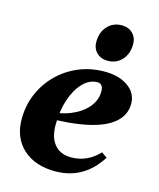

<svg xmlns="http://www.w3.org/2000/svg" viewBox="-114 -829 766 926"><g transform="rotate(15 269.0 -366.0)"><path d="M249.4 15.2Q148 15.2 88.4 -39.5Q28.8 -94.2 28.8 -187Q28.8 -255 54 -313.8Q79.2 -372.6 123.9 -417Q168.6 -461.4 228.3 -486.3Q288 -511.2 357 -511.2Q429.8 -511.2 474.9 -478.9Q520 -446.6 520 -393.8Q520 -338.4 476.3 -300.1Q432.6 -261.8 346.9 -242.8Q261.2 -223.8 133.6 -223.8V-255.6Q198.6 -255.6 251.2 -276.7Q303.8 -297.8 334.7 -333.8Q365.6 -369.8 365.6 -415.4Q365.6 -433 358 -442.9Q350.4 -452.8 336.8 -452.8Q297.2 -452.8 264.7 -419.4Q232.2 -386 213.1 -329.4Q194 -272.8 194 -202Q194 -138.8 223.3 -104.2Q252.6 -69.6 306.4 -69.6Q346.8 -69.6 382.3 -85.9Q417.8 -102.2 444.8 -132L472.8 -112.6Q392.4 15.2 249.4 15.2ZM355.3 -565.2Q322 -565.2 301 -586.1Q280 -606.9 280 -638.9Q280 -687.6 307.9 -718Q335.8 -748.4 379.1 -748.4Q412.6 -748.4 433.6 -727.8Q454.6 -707.2 454.6 -674.5Q454.6 -626.2 427.1 -595.7Q399.6 -565.2 355.3 -565.2Z"/></g></svg>

Font: Platypi Light
Style: Italic
Weight: 300
Italic angle: -13°
Designer: David Sargent
Foundry: Bolt Cutter Type
Version: Version 1.200